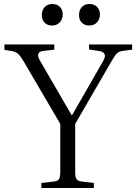

<svg xmlns="http://www.w3.org/2000/svg" viewBox="-20 -935 677 955"><path d="M424.8 -808.1Q400.4 -808.1 386.7 -822.5Q373 -836.9 373 -859.9Q373 -884.3 387 -899.7Q400.9 -915 424.8 -915Q448.7 -915 462.9 -900.6Q477.1 -886.2 477.1 -862.8Q477.1 -839.8 462.6 -824Q448.2 -808.1 424.8 -808.1ZM238.8 -808.1Q215.3 -808.1 201.7 -822.5Q188 -836.9 188 -859.9Q188 -884.3 202.1 -899.7Q216.3 -915 240.2 -915Q264.2 -915 278.1 -900.6Q292 -886.2 292 -862.8Q292 -839.8 277.6 -824Q263.2 -808.1 238.8 -808.1ZM186 0V-24.9L249 -32.2Q267.6 -34.2 273.7 -44.4Q279.8 -54.7 279.8 -82V-318.8L98.1 -628.9Q82.5 -655.3 70.6 -666.5Q58.6 -677.7 38.1 -681.2L2 -687V-713.9H250V-688L198.2 -682.1Q152.8 -677.7 179.2 -632.8L335.9 -362.8H338.9L492.2 -629.9Q518.6 -673.8 473.1 -681.2L422.9 -689V-713.9H637.2V-688L585.9 -681.2Q569.8 -678.2 560.3 -668.5Q550.8 -658.7 533.2 -627.9L354 -318.8V-79.1Q354 -53.7 360.6 -43.9Q367.2 -34.2 386.2 -32.2L446.8 -24.9V0Z"/></svg>

Font: Literata Light
Style: Regular
Weight: 300
Designer: Latin by Veronika Burian and Jose Scaglione. Greek by Irene Vlachou. Cyrillic by Vera Evstafieva.
Foundry: TypeTogether
Version: Version 3.021